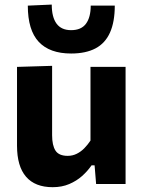

<svg xmlns="http://www.w3.org/2000/svg" viewBox="-20 -784 610 818"><path d="M204.5 13.5Q129.5 13.5 91 -31Q52.5 -75.5 52.5 -163.5Q52.5 -197 52.5 -221.5Q52.5 -246 52.5 -272Q52.5 -321.5 52.5 -359.2Q52.5 -397 52.5 -430.2Q52.5 -463.5 52.5 -499L202 -503.5Q202 -450 202 -398.2Q202 -346.5 202 -291V-208Q202 -164.5 216.5 -142.2Q231 -120 268.5 -120Q289 -120 306.8 -128.8Q324.5 -137.5 339 -152.2Q353.5 -167 365.5 -185V-291Q365.5 -346.5 365.5 -396.2Q365.5 -446 365.5 -499H515Q515 -446 515 -394Q515 -342 515 -272V-216Q515 -154 515 -103.8Q515 -53.5 515 0H389.5L383 -79.5H370Q353.5 -55.5 329.8 -34.2Q306 -13 274.8 0.2Q243.5 13.5 204.5 13.5ZM283 -556Q191.5 -556 145 -605.8Q98.5 -655.5 98.5 -760L200.5 -764.5Q200.5 -711 221 -683.2Q241.5 -655.5 283 -655.5Q326 -655.5 346.2 -682.8Q366.5 -710 366.5 -760H469Q469 -690.5 448.5 -645Q428 -599.5 386.8 -577.8Q345.5 -556 283 -556Z"/></svg>

Font: Commissioner Thin
Style: Bold
Weight: 700
Version: Version 1.001;gftools[0.9.23]